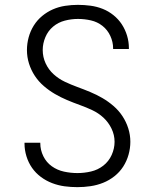

<svg xmlns="http://www.w3.org/2000/svg" viewBox="-20 -763 640 791"><path d="M299 8Q272 8 246 4.5Q220 1 195 -8.5Q170 -18 148.5 -34Q127 -50 112 -71.5Q97 -93 89 -119Q81 -145 81 -171V-175H146V-173Q146 -145 158.5 -119.5Q171 -94 193.5 -78Q216 -62 243.5 -56Q271 -50 299 -50Q327 -50 355 -56.5Q383 -63 405.5 -80.5Q428 -98 440 -124.5Q452 -151 452 -179Q452 -207 439.5 -233Q427 -259 406.5 -278Q386 -297 360.5 -309Q335 -321 308.5 -330.5Q282 -340 256 -351Q230 -362 206 -376Q182 -390 160.5 -408.5Q139 -427 123.5 -450.5Q108 -474 99.5 -501Q91 -528 91 -557Q91 -583 98 -609Q105 -635 119 -657.5Q133 -680 153.5 -697Q174 -714 198 -724.5Q222 -735 248.5 -739Q275 -743 301 -743Q327 -743 353 -739.5Q379 -736 403 -726.5Q427 -717 447.5 -700.5Q468 -684 482 -662.5Q496 -641 503.5 -616Q511 -591 511 -565V-561H446V-564Q446 -590 434.5 -615Q423 -640 402 -656.5Q381 -673 354.5 -679Q328 -685 301 -685Q274 -685 247 -678Q220 -671 199 -653.5Q178 -636 167 -610Q156 -584 156 -557Q156 -528 168 -502Q180 -476 201 -457Q222 -438 247.5 -426Q273 -414 299 -404.5Q325 -395 351.5 -384Q378 -373 402 -359Q426 -345 447.5 -326.5Q469 -308 484.5 -284.5Q500 -261 508.5 -234Q517 -207 517 -179Q517 -152 509.5 -125.5Q502 -99 487.5 -76.5Q473 -54 451.5 -37Q430 -20 405 -10Q380 0 353 4Q326 8 299 8Z"/></svg>

Font: Iosevka Aile Light
Style: Regular
Weight: 300
Designer: Belleve Invis
Foundry: Belleve Invis
Version: Version 27.3.5; ttfautohint (v1.8.4)